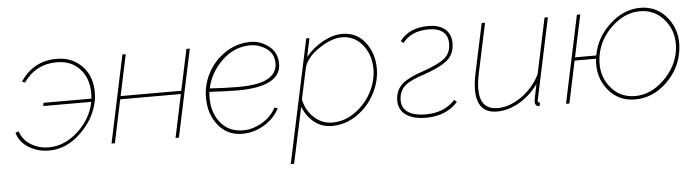

<svg xmlns="http://www.w3.org/2000/svg" viewBox="-46 -725 4132 1135"><g transform="rotate(-5 2019.5 -158.0)"><path d="M313 -527Q389 -527 441 -487Q493 -447 511 -387.5Q529 -328 518 -263Q499 -158 413.5 -74.5Q328 9 223 9Q158 9 104 -23.5Q50 -56 34 -113L53 -120Q72 -66 119.5 -38Q167 -10 223 -10Q317 -10 397 -83.5Q477 -157 496 -256H211L215 -275H499Q509 -379 457 -443Q405 -507 313 -507Q189 -507 116 -404L99 -411Q176 -527 313 -527Z M594 0 704 -519H724L672 -275H1032L1084 -519H1104L994 0H974L1028 -256H668L614 0Z M1365 -248Q1298 -248 1197 -254Q1194 -229 1195 -211Q1197 -125 1245.5 -67.5Q1294 -10 1377 -10Q1433 -10 1489 -42.5Q1545 -75 1572 -128L1591 -122Q1560 -62 1499 -26Q1438 10 1370 10Q1284 10 1230.5 -53.5Q1177 -117 1174 -210Q1171 -289 1207.5 -361.5Q1244 -434 1313 -480.5Q1382 -527 1465 -527Q1522 -527 1571 -490Q1620 -453 1622 -390Q1625 -320 1560.5 -284Q1496 -248 1365 -248ZM1461 -507Q1367 -507 1294 -437.5Q1221 -368 1201 -274Q1302 -268 1368 -268Q1494 -268 1548.5 -300.5Q1603 -333 1601 -391Q1600 -447 1556 -477Q1512 -507 1461 -507Z M1795 -519H1814L1791 -409Q1833 -461 1893 -494Q1953 -527 2009 -527Q2094 -527 2144.5 -461.5Q2195 -396 2195 -306Q2195 -228 2156 -155Q2117 -82 2049 -36Q1981 10 1903 10Q1841 10 1796.5 -26Q1752 -62 1730 -119L1659 213H1639ZM2175 -304Q2175 -388 2127.5 -447.5Q2080 -507 2004 -507Q1944 -507 1869.5 -457.5Q1795 -408 1778 -348L1738 -161Q1752 -96 1798 -53Q1844 -10 1907 -10Q1978 -10 2041 -54.5Q2104 -99 2139.5 -167Q2175 -235 2175 -304Z M2461 10Q2377 10 2334.5 -25.5Q2292 -61 2300 -125Q2307 -176 2345.5 -207.5Q2384 -239 2473 -268Q2560 -299 2594 -326.5Q2628 -354 2633 -400Q2638 -453 2609 -481Q2580 -509 2520 -509Q2416 -509 2366 -442L2350 -454Q2405 -529 2520 -529Q2589 -529 2624 -494.5Q2659 -460 2653 -398Q2647 -343 2606 -311Q2565 -279 2476 -248Q2393 -222 2359.5 -195Q2326 -168 2320 -123Q2313 -68 2349 -39Q2385 -10 2461 -10Q2570 -10 2635 -81L2649 -67Q2580 10 2461 10Z M2762 -129Q2762 -172 2774 -228L2836 -519H2856L2794 -228Q2782 -172 2782 -131Q2782 -10 2887 -10Q2958 -10 3029.5 -60.5Q3101 -111 3139 -189L3209 -519H3229L3133 -67Q3132 -61 3130 -52.5Q3128 -44 3127 -39.5Q3126 -35 3126 -34Q3126 -20 3139 -20L3134 0Q3128 0 3122 -2Q3107 -8 3107 -29Q3107 -36 3127 -132Q3081 -67 3015 -28.5Q2949 10 2882 10Q2762 10 2762 -129Z M3777 -527Q3877 -527 3939 -447.5Q4001 -368 3986 -258Q3971 -148 3888.5 -69Q3806 10 3701 10Q3601 10 3540 -66.5Q3479 -143 3491 -250H3364L3311 0H3291L3401 -519H3421L3368 -269H3494Q3513 -375 3596 -451Q3679 -527 3777 -527ZM3966 -259Q3980 -360 3923 -433.5Q3866 -507 3774 -507Q3682 -507 3604 -432.5Q3526 -358 3512 -256Q3498 -155 3554 -82.5Q3610 -10 3703 -10Q3795 -10 3873.5 -85.5Q3952 -161 3966 -259Z"/></g></svg>

Font: Raleway-v4020 Thin
Style: Italic
Weight: 250
Italic angle: -12°
Designer: Matt McInerney, Pablo Impallari, Rodrigo Fuenzalida
Foundry: Matt McInerney, Pablo Impallari, Rodrigo Fuenzalida
Version: Version 4.020;PS 004.020;hotconv 1.0.88;makeotf.lib2.5.64775